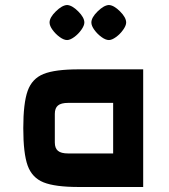

<svg xmlns="http://www.w3.org/2000/svg" viewBox="-20 -747 677 767"><path d="M552 0H295Q200 0 154 -18.5Q108 -37 90.5 -85.5Q73 -134 73 -235Q73 -335 90.5 -384Q108 -433 154 -451.5Q200 -470 295 -470H552ZM252 -336Q224 -336 211.5 -325.5Q199 -315 199 -292V-178Q199 -155 211.5 -144.5Q224 -134 252 -134H432V-336ZM178 -657Q178 -677 203 -701.5Q228 -726 248 -727Q268 -726 292.5 -701.5Q317 -677 317 -657Q317 -645 305 -628Q293 -611 276.5 -599Q260 -587 248 -587Q235 -587 218.5 -599Q202 -611 190 -627.5Q178 -644 178 -657ZM345 -657Q345 -677 370 -701.5Q395 -726 415 -727Q435 -726 459.5 -701.5Q484 -677 484 -657Q484 -645 472 -628Q460 -611 443.5 -599Q427 -587 415 -587Q402 -587 385.5 -599Q369 -611 357 -627.5Q345 -644 345 -657Z"/></svg>

Font: Changa SemiBold
Style: Regular
Weight: 600
Designer: Eduardo Rodriguez Tunni
Foundry: Eduardo Rodriguez Tunni
Version: Version 2.002; ttfautohint (v1.5) -l 8 -r 50 -G 150 -x 14 -H